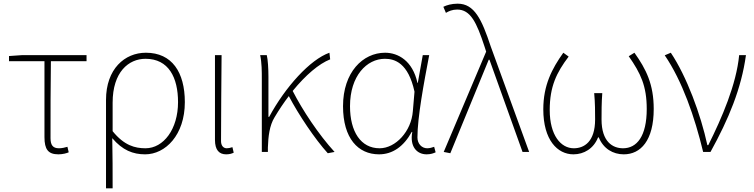

<svg xmlns="http://www.w3.org/2000/svg" viewBox="-20 -827 4104 1045"><path d="M298 13C321 13 343 7 354 2L347 -28C334 -24 317 -20 301 -20C268 -20 255 -37 255 -75C255 -215 255 -353 257 -494H451V-527H101L29 -522V-494H222V-81C222 -14 242 13 298 13Z M557 198H593C593 92 593 31 591 -75C647 -9 704 13 770 13C880 13 986 -92 986 -271C986 -434 916 -540 774 -540C659 -540 557 -452 557 -283ZM772 -20C715 -20 656 -35 593 -113V-268C593 -435 680 -507 772 -507C898 -507 949 -405 949 -271C949 -124 870 -20 772 -20Z M1211 13C1229 13 1242 9 1252 4L1245 -26C1232 -22 1224 -20 1214 -20C1197 -20 1183 -33 1183 -59C1183 -217 1185 -368 1186 -527H1150V-66C1150 -10 1173 13 1211 13Z M1801 0C1714 -95 1626 -228 1573 -332C1644 -419 1716 -480 1777 -504L1773 -540C1668 -503 1533 -354 1445 -191H1441V-409C1441 -453 1438 -503 1432 -527H1396C1405 -486 1405 -438 1405 -396V0H1438V-24C1440 -85 1447 -144 1474 -188C1499 -230 1525 -269 1552 -304C1605 -203 1694 -70 1764 7Z M2043 13C2116 13 2177 -29 2221 -109H2224C2209 -29 2249 13 2302 13C2325 13 2340 7 2351 2L2343 -28C2333 -24 2318 -20 2305 -20C2276 -20 2252 -44 2252 -79C2252 -188 2287 -375 2316 -527H2281L2254 -376H2252C2226 -496 2147 -540 2076 -540C1955 -540 1847 -434 1847 -249C1847 -74 1929 13 2043 13ZM2046 -20C1944 -20 1885 -110 1885 -249C1885 -414 1976 -507 2075 -507C2128 -507 2202 -485 2236 -328L2227 -222C2219 -112 2133 -20 2046 -20Z M2431 7 2640 -502H2644L2824 0H2860L2651 -574C2602 -722 2562 -807 2471 -807C2438 -807 2411 -799 2393 -790L2407 -757C2422 -766 2442 -775 2468 -775C2541 -775 2574 -705 2617 -574L2626 -546L2395 0Z M3101 13C3158 13 3211 -18 3235 -79H3239C3264 -18 3316 13 3375 13C3467 13 3538 -62 3538 -234C3538 -368 3497 -450 3433 -540L3402 -521C3467 -428 3500 -359 3500 -234C3500 -85 3446 -20 3371 -20C3315 -20 3254 -55 3254 -177C3254 -217 3254 -267 3258 -320H3214C3219 -267 3219 -217 3219 -177C3219 -55 3159 -20 3103 -20C3033 -20 2972 -90 2972 -228C2972 -356 3009 -432 3075 -519L3046 -540C2984 -453 2937 -363 2937 -232C2937 -65 3014 13 3101 13Z M3807 0H3847C3946 -179 4015 -345 4040 -527H4003C3988 -368 3909 -185 3835 -37H3830C3794 -204 3717 -412 3631 -540L3598 -526C3693 -387 3761 -191 3807 0Z"/></svg>

Font: Noto Sans CJK Thin
Style: Regular
Weight: 100
Designer: Ryoko NISHIZUKA (kana & ideographs); Paul D. Hunt (Latin, Greek & Cyrillic); Wenlong ZHANG (bopomofo); Sandoll Communica
Foundry: Adobe Systems Incorporated
Version: Version 1.000;PS 1;hotconv 1.0.78;makeotf.lib2.5.61930